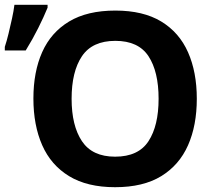

<svg xmlns="http://www.w3.org/2000/svg" viewBox="-20 -769 897 799"><path d="M799 -358Q799 -247 762.5 -164.5Q726 -82 651 -36Q576 10 459 10Q343 10 267.5 -36Q192 -82 155.5 -165Q119 -248 119 -359Q119 -470 155.5 -552Q192 -634 267.5 -679.5Q343 -725 460 -725Q576 -725 651 -679.5Q726 -634 762.5 -551.5Q799 -469 799 -358ZM278 -358Q278 -246 321 -181.5Q364 -117 459 -117Q556 -117 598 -181.5Q640 -246 640 -358Q640 -471 598 -535Q556 -599 460 -599Q364 -599 321 -535Q278 -471 278 -358ZM0 -559V-574Q8 -598 15.5 -629Q23 -660 30 -692Q37 -724 40 -749H178V-737Q162 -698 139 -652Q116 -606 87 -559Z"/></svg>

Font: Noto IKEA Latin
Style: Bold
Weight: 700
Designer: Monotype Design Team
Foundry: Monotype Imaging Inc.
Version: Version 1.0